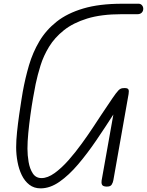

<svg xmlns="http://www.w3.org/2000/svg" viewBox="-20 -999 787 1028"><path d="M197.5 9.5Q162 9.5 137 -10Q112 -29.5 96.5 -61.5Q81 -93.5 73.8 -132.5Q66.5 -171.5 66.5 -210.5Q66.5 -246 71.2 -292Q76 -338 82.5 -383.5Q89 -429 94.5 -463Q100 -497 102 -508.5Q115 -580.5 135.2 -649.5Q155.5 -718.5 190.8 -778Q226 -837.5 283 -882.8Q340 -928 425.8 -953.5Q511.5 -979 634 -979H722.5Q733 -979 740 -971Q747 -963 747 -952Q747 -939.5 738.8 -931.2Q730.5 -923 716 -923H631Q522.5 -923 447 -899.8Q371.5 -876.5 322 -837Q272.5 -797.5 242.8 -748.8Q213 -700 197 -648.5Q181 -597 171 -549.5Q165 -519 157.2 -475.5Q149.5 -432 142.8 -383Q136 -334 131.5 -287.2Q127 -240.5 127 -203Q127 -168 133.2 -131.5Q139.5 -95 155.8 -70.2Q172 -45.5 202.5 -45.5Q235 -45.5 272.2 -72.2Q309.5 -99 346.8 -141.2Q384 -183.5 418.2 -230.8Q452.5 -278 480 -320Q507.5 -362 524.5 -387.5Q562.5 -444 582.2 -473.2Q602 -502.5 614.5 -515.5Q622 -523 628.8 -525.2Q635.5 -527.5 648 -527.5Q663.5 -527.5 667.5 -520.2Q671.5 -513 668.5 -495.5L587 -34.5Q585 -22 578 -10.5Q571 1 549 0Q530.5 -1 526.2 -10.2Q522 -19.5 524 -32L587 -386Q542.5 -316.5 495 -246.8Q447.5 -177 398.2 -119Q349 -61 298.5 -25.8Q248 9.5 197.5 9.5Z"/></svg>

Font: Edu QLD Hand
Style: Regular
Weight: 400
Designer: Tina and Corey Anderson, Eben Sorkin
Foundry: Sorkin Type Co.
Version: Version 2.000